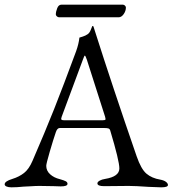

<svg xmlns="http://www.w3.org/2000/svg" viewBox="-22 -797 739 822"><path d="M0 0ZM-2 -8Q-2 -21 31 -31Q60 -40 81 -56.5Q102 -73 117 -108Q170 -230 209.5 -329.5Q249 -429 304 -578Q315 -609 318 -636Q321 -637 332.5 -640.5Q344 -644 354 -651Q362 -657 366.5 -669Q371 -681 373 -685Q374 -686 375.5 -685.5Q377 -685 378 -684Q380 -679 381.5 -673Q383 -667 385 -662Q459 -429 563 -128Q582 -73 605 -53.5Q628 -34 664 -28Q680 -25 688.5 -18.5Q697 -12 697 -5Q697 5 668 5L614 3Q558 -1 529 -1L424 0Q395 0 395 -12Q395 -18 404.5 -23.5Q414 -29 428 -31Q489 -41 489 -76Q489 -108 450 -238Q448 -245 442.5 -247Q437 -249 423 -249H234Q223 -249 217 -231Q206 -199 191 -147.5Q176 -96 176 -87Q176 -66 192.5 -51Q209 -36 234 -30Q252 -25 259.5 -21Q267 -17 267 -10Q267 1 238 1Q220 1 208 0L147 -1Q130 -1 109.5 0.5Q89 2 79 2Q51 5 27 5Q14 5 6 1.5Q-2 -2 -2 -8ZM416 -282Q422 -282 426 -283Q430 -284 430 -287L428 -297L350 -541Q344 -559 341 -559Q339 -559 333 -542L242 -297L240 -289Q240 -284 244.5 -283Q249 -282 261 -282ZM217 -735Q217 -747 223 -762Q229 -777 241 -777H504Q509 -777 513 -773Q517 -769 517 -765Q517 -750 507.5 -736.5Q498 -723 486 -723H231Q226 -723 221.5 -727Q217 -731 217 -735Z"/></svg>

Font: EB Garamond
Style: Regular
Weight: 400
Designer: Georg Duffner and Octavio Pardo
Foundry: Georg Duffner
Version: Version 1.000; ttfautohint (v1.6)